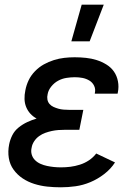

<svg xmlns="http://www.w3.org/2000/svg" viewBox="-20 -786 590 818"><path d="M239 12Q210 12 181.5 9Q153 6 126 -2.5Q99 -11 76.5 -26Q54 -41 38 -63Q22 -85 17.5 -113Q13 -141 19 -171Q23 -191 32.5 -210Q42 -229 59.5 -243Q77 -257 96.5 -266Q116 -275 136 -281Q121 -289 109.5 -301.5Q98 -314 91.5 -330Q85 -346 84.5 -364Q84 -382 88 -401Q92 -423 102 -444Q112 -465 129 -482.5Q146 -500 166.5 -511.5Q187 -523 209.5 -530Q232 -537 254 -539.5Q276 -542 298 -542Q322 -542 346 -539.5Q370 -537 392 -530Q414 -523 433.5 -511Q453 -499 465.5 -481Q478 -463 482.5 -439.5Q487 -416 482 -392L481 -387H384V-389Q388 -406 381 -420.5Q374 -435 360.5 -443Q347 -451 331.5 -454Q316 -457 299 -457Q281 -457 262.5 -454Q244 -451 227.5 -442Q211 -433 198.5 -417.5Q186 -402 183 -385Q180 -373 182 -362Q184 -351 191 -343Q198 -335 208 -330.5Q218 -326 228.5 -323Q239 -320 250.5 -319Q262 -318 274 -318H335L318 -233H257Q243 -233 229 -232Q215 -231 201 -228Q187 -225 173 -220Q159 -215 146.5 -206Q134 -197 125.5 -184Q117 -171 115 -158Q111 -142 115 -128Q119 -114 129 -104Q139 -94 152.5 -88Q166 -82 180.5 -79Q195 -76 209.5 -74.5Q224 -73 240 -73Q260 -73 280 -75.5Q300 -78 320.5 -84.5Q341 -91 359 -103Q377 -115 390 -132L470 -94Q452 -66 424 -44.5Q396 -23 365 -10Q334 3 302 7.5Q270 12 239 12ZM284 -610 328 -766H422L362 -610Z"/></svg>

Font: Lode Dark Term
Style: Bold Italic
Weight: 700
Italic angle: -11°
Monospace: yes
Designer: Belleve Invis
Foundry: Belleve Invis
Version: Version 29.2.0